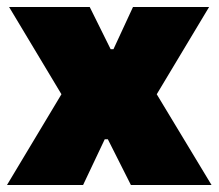

<svg xmlns="http://www.w3.org/2000/svg" viewBox="-20 -530 626 550"><path d="M0 0 156 -260 6 -510H237L297 -389H305L361 -510H579L429 -260L586 0H355L289 -131H280L218 0Z"/></svg>

Font: Saira Black
Style: Regular
Weight: 900
Designer: Hector Gatti with collaboration of the Omnibus-Type team
Foundry: Omnibus-Type
Version: Version 1.100; ttfautohint (v1.8.3)